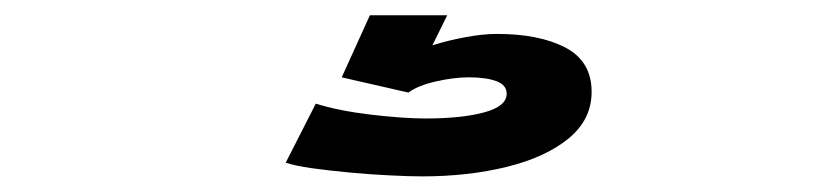

<svg xmlns="http://www.w3.org/2000/svg" viewBox="-20 -20 1097 252"><path d="M534 211.5Q517 211.5 491.8 210.2Q466.5 209 439.5 206.5Q412.5 204 389.5 200.8Q366.5 197.5 355 193.5L394.5 116Q424.5 125.5 467 130.5Q509.5 135.5 538.5 135.5Q586 135.5 615.5 127.5Q645 119.5 645 103Q645 91.5 631.5 86.5Q618 81.5 595 81.5Q576 81.5 552.5 86.8Q529 92 516 101.5L428.5 81.5L465.5 0H567L547.5 39.5Q568 33 591 28.8Q614 24.5 632 24.5Q688 24.5 722.2 42.5Q756.5 60.5 756.5 100.5Q756.5 137 726.2 161.8Q696 186.5 645.2 199Q594.5 211.5 534 211.5Z"/></svg>

Font: Trispace Expanded
Style: Bold
Weight: 700
Width: 7
Designer: Tyler Finck
Foundry: Etcetera Type Company
Version: Version 1.210; ttfautohint (v1.8.3)